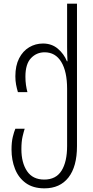

<svg xmlns="http://www.w3.org/2000/svg" viewBox="-20 -780 509 1050"><path d="M223 250Q161 250 121 221Q81 192 62 143.5Q43 95 43 38Q43 -3 50 -31.5Q57 -60 64 -76H115Q110 -61 103.5 -33.5Q97 -6 97 36Q97 110 128 156Q159 202 222 202Q286 202 316.5 153.5Q347 105 347 18V-294Q347 -389 315 -441.5Q283 -494 224 -494Q180 -494 149.5 -462Q119 -430 119 -361Q119 -336 122 -315.5Q125 -295 130 -276H78Q72 -296 68 -317Q64 -338 64 -363Q64 -421 84.5 -461Q105 -501 139.5 -521.5Q174 -542 215 -542Q263 -542 296.5 -513.5Q330 -485 346 -445H349Q348 -465 347.5 -486Q347 -507 347 -524V-760H401V19Q401 131 354.5 190.5Q308 250 223 250Z"/></svg>

Font: Noto Sans Georgian Condensed Light
Style: Regular
Weight: 300
Width: 3
Designer: Monotype Design Team, Akaki Razmadze
Foundry: Google LLC
Version: Version 2.005; ttfautohint (v1.8.4.7-5d5b)